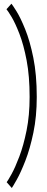

<svg xmlns="http://www.w3.org/2000/svg" viewBox="-20 -772 246 1008"><path d="M42 215 15 184.5Q21.5 176.5 40.5 142.2Q59.5 108 81.5 50Q103.5 -8 119.5 -87Q135.5 -166 135.5 -263Q135.5 -372.5 119.8 -455Q104 -537.5 82 -594.2Q60 -651 40.8 -683Q21.5 -715 14 -723.5L40 -752.5Q45.5 -746.5 66.5 -713Q87.5 -679.5 112.2 -618.5Q137 -557.5 155 -468.8Q173 -380 173 -263Q173 -160 155.2 -75.2Q137.5 9.5 113.2 71.8Q89 134 68.2 170.8Q47.5 207.5 42 215Z"/></svg>

Font: Imbue 10pt Light
Style: Regular
Weight: 300
Designer: Tyler Finck
Foundry: Etcetera Type Company
Version: Version 1.102; ttfautohint (v1.8.3)